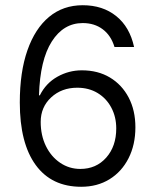

<svg xmlns="http://www.w3.org/2000/svg" viewBox="-20 -705 590 735"><path d="M290.8 10Q177.5 10 116.7 -73.3Q55.8 -156.7 55.8 -312.5Q55.8 -429.2 85 -512.5Q114.2 -595.8 167.9 -640.4Q221.7 -685 296.7 -685Q373.3 -685 425 -643.3Q476.7 -601.7 493.3 -525H418.3Q405 -569.2 373.3 -592.9Q341.7 -616.7 296.7 -616.7Q223.3 -616.7 178.3 -546.2Q133.3 -475.8 129.2 -340H132.5Q155.8 -386.7 199.6 -411.2Q243.3 -435.8 293.3 -435.8Q355 -435.8 400.8 -408.3Q446.7 -380.8 472.5 -331.7Q498.3 -282.5 498.3 -217.5Q498.3 -150.8 472.1 -99.2Q445.8 -47.5 399.2 -18.8Q352.5 10 290.8 10ZM287.5 -58.3Q348.3 -58.3 386.7 -101.7Q425 -145 425 -213.3Q425 -257.5 406.2 -292.9Q387.5 -328.3 353.8 -348.8Q320 -369.2 275.8 -369.2Q215.8 -369.2 175.8 -332.1Q135.8 -295 135.8 -238.3Q135.8 -186.7 155.8 -145.8Q175.8 -105 210.4 -81.7Q245 -58.3 287.5 -58.3Z"/></svg>

Font: Funnel Sans Light
Style: Regular
Weight: 300
Designer: NORD ID, Kristian Moeller
Foundry: Dicotype
Version: Version 1.000